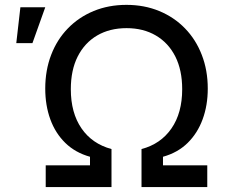

<svg xmlns="http://www.w3.org/2000/svg" viewBox="-20 -757 919 777"><path d="M165 0V-87.9H344.2V-122.6Q284.7 -139.2 244.4 -178.5Q204.1 -217.8 183.6 -274.2Q163.1 -330.6 163.1 -398.4Q163.1 -472.7 187 -534.9Q210.9 -597.2 254.9 -642.3Q298.8 -687.5 359.1 -712.4Q419.4 -737.3 491.7 -737.3Q564 -737.3 624.3 -712.4Q684.6 -687.5 728.5 -642.3Q772.5 -597.2 796.6 -534.9Q820.8 -472.7 820.8 -398.4Q820.8 -330.6 800 -274.2Q779.3 -217.8 739.3 -178.5Q699.2 -139.2 639.6 -122.6V-87.9H818.8V0H552.7V-153.8Q630.4 -174.3 673.8 -237.1Q717.3 -299.8 717.3 -396Q717.3 -473.1 689.5 -528.3Q661.6 -583.5 610.8 -613.3Q560.1 -643.1 492.2 -643.1Q423.8 -643.1 373 -613.3Q322.3 -583.5 294.4 -528.3Q266.6 -473.1 266.6 -396Q266.6 -300.3 309.8 -237.5Q353 -174.8 431.2 -153.8V0ZM45.9 -582.5 62.5 -727.5H163.1L111.3 -582.5Z"/></svg>

Font: Inter Cardless
Style: Regular
Weight: 400
Designer: Rasmus Andersson
Foundry: rsms
Version: Version 4.001;git-9221beed3